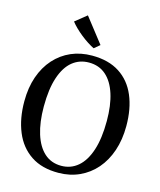

<svg xmlns="http://www.w3.org/2000/svg" viewBox="-142 -1088 1000 1200"><g transform="rotate(15 358.5 -488.5)"><path d="M352.5 11Q244.5 12 172.8 -36Q101 -84 65.8 -169.5Q30.5 -255 30.5 -366Q30.5 -455 55.2 -526Q80 -597 125.2 -647.5Q170.5 -698 232 -724.8Q293.5 -751.5 367.5 -751.5Q474 -751.5 545 -705.5Q616 -659.5 651.2 -576.2Q686.5 -493 686.5 -381Q686.5 -292.5 662 -220.5Q637.5 -148.5 592.8 -97Q548 -45.5 486.8 -17.5Q425.5 10.5 352.5 11ZM357 -36Q418.5 -36 464.2 -74.8Q510 -113.5 535.2 -190Q560.5 -266.5 560.5 -380.5Q560.5 -481.5 537.2 -554Q514 -626.5 469.2 -665.5Q424.5 -704.5 359.5 -704.5Q298 -704.5 252.5 -667.5Q207 -630.5 181.8 -555.2Q156.5 -480 156.5 -366Q156.5 -264.5 179.8 -190.2Q203 -116 247.5 -76Q292 -36 357 -36ZM362.5 -798.5Q344 -807.5 321.5 -822Q299 -836.5 276.5 -854.5Q254 -872.5 234.5 -891.5Q215 -910.5 201.5 -928L275.5 -987.5L399.5 -828.5L363.5 -798.5Z"/></g></svg>

Font: Merriweather 48pt Medium
Style: Regular
Weight: 500
Version: Version 2.100